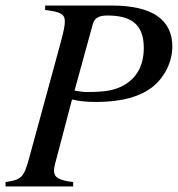

<svg xmlns="http://www.w3.org/2000/svg" viewBox="-44 -673 642 693"><path d="M119 -653V-637C176 -630 190 -622 190 -595C190 -580 186 -560 173 -512L60 -98C42 -33 33 -24 -24 -16V0H220V-16C166 -22 151 -34 151 -57C151 -72 158 -93 165 -120L216 -314C242 -308 263 -305 305 -305C394 -305 464 -324 510 -362C551 -396 578 -451 578 -505C578 -601 507 -653 360 -653ZM291 -586C297 -609 315 -617 343 -617C425 -617 475 -589 475 -500C475 -435 448 -391 404 -366C373 -348 338 -341 276 -341C258 -341 254 -341 225 -346Z"/></svg>

Font: STIXGeneral
Style: Italic
Weight: 400
Italic angle: -16.33°
Designer: MicroPress Inc., with final additions and corrections provided by Coen Hoffman, Elsevier (retired)
Version: Version 1.1.0